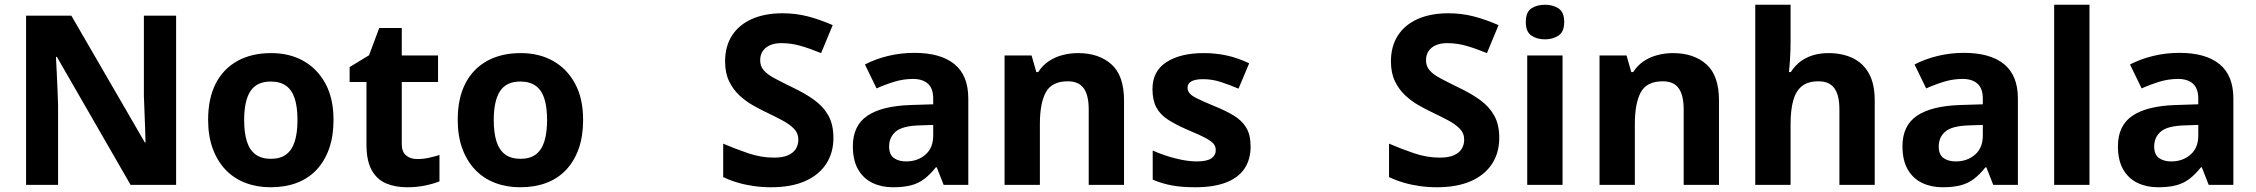

<svg xmlns="http://www.w3.org/2000/svg" viewBox="-20 -780 9517 810"><path d="M723 0H531L220 -540H216Q218 -506 219.5 -472Q221 -438 222.5 -404Q224 -370 225 -336V0H90V-714H281L591 -179H594Q593 -212 592 -245Q591 -278 589.5 -310.5Q588 -343 587 -376V-714H723Z M1387 -274Q1387 -205.6 1368.5 -153.1Q1349.9 -100.5 1315.5 -63.7Q1281 -27 1232 -8.5Q1183 10 1121.4 10Q1064.2 10 1015.6 -8.5Q967 -27 932 -63.5Q897 -100 877.5 -153Q858 -206 858 -274.2Q858 -364.7 890 -427.3Q922.1 -489.9 981.9 -522.9Q1041.7 -556 1124 -556Q1201.4 -556 1260.2 -523Q1319 -490 1353 -427.3Q1387 -364.7 1387 -274ZM1010 -273.8Q1010 -220 1021.5 -183.5Q1033 -147 1058 -128.5Q1083 -110 1123 -110Q1163 -110 1187.5 -128.5Q1212 -147 1223.5 -183.5Q1235 -220 1235 -273.6Q1235 -328 1223.5 -364Q1212 -400 1187 -418Q1162.1 -436 1122.3 -436Q1063 -436 1036.5 -395.5Q1010 -355 1010 -273.8Z M1740 -109Q1765 -109 1788 -114Q1811 -119 1834 -126V-15Q1810 -5 1774.5 2.5Q1739 10 1697 10Q1648 10 1609.5 -6Q1571 -22 1548.5 -61.5Q1526 -101 1526 -171V-434H1455V-497L1537 -547L1580 -662H1675V-546H1828V-434H1675V-171Q1675 -140 1693 -124.5Q1711 -109 1740 -109Z M2440 -274Q2440 -205.6 2421.5 -153.1Q2402.9 -100.5 2368.5 -63.7Q2334 -27 2285 -8.5Q2236 10 2174.4 10Q2117.2 10 2068.6 -8.5Q2020 -27 1985 -63.5Q1950 -100 1930.5 -153Q1911 -206 1911 -274.2Q1911 -364.7 1943 -427.3Q1975.1 -489.9 2034.9 -522.9Q2094.7 -556 2177 -556Q2254.4 -556 2313.2 -523Q2372 -490 2406 -427.3Q2440 -364.7 2440 -274ZM2063 -273.8Q2063 -220 2074.5 -183.5Q2086 -147 2111 -128.5Q2136 -110 2176 -110Q2216 -110 2240.5 -128.5Q2265 -147 2276.5 -183.5Q2288 -220 2288 -273.6Q2288 -328 2276.5 -364Q2265 -400 2240 -418Q2215.1 -436 2175.3 -436Q2116 -436 2089.5 -395.5Q2063 -355 2063 -273.8Z M3496 -198Q3496 -135 3465 -88Q3434 -41 3375.5 -15.5Q3317 10 3233 10Q3196 10 3160.5 5Q3125 0 3092.5 -9.5Q3060 -19 3031 -33V-174Q3082 -152 3136.5 -133.5Q3191 -115 3245 -115Q3282 -115 3304.5 -125Q3327 -135 3337.5 -152Q3348 -169 3348 -191Q3348 -218 3329.5 -237Q3311 -256 3280 -272.5Q3249 -289 3209 -308Q3184 -320 3155 -336.5Q3126 -353 3099.5 -377.5Q3073 -402 3056 -437Q3039 -472 3039 -521Q3039 -585 3068.5 -630.5Q3098 -676 3152.5 -700Q3207 -724 3281 -724Q3337 -724 3387.5 -711Q3438 -698 3493 -674L3444 -556Q3395 -576 3356 -587Q3317 -598 3276 -598Q3248 -598 3228 -589Q3208 -580 3197.5 -564Q3187 -548 3187 -526Q3187 -501 3202 -483.5Q3217 -466 3247 -450Q3277 -434 3322 -412Q3377 -386 3415.5 -358Q3454 -330 3475 -292Q3496 -254 3496 -198Z M3838 -557Q3948 -557 4006.5 -509.5Q4065 -462 4065 -364V0H3961L3932 -74H3928Q3905 -45 3880.5 -26Q3856 -7 3824.5 1.5Q3793 10 3747 10Q3699 10 3660.5 -8.5Q3622 -27 3600 -65.5Q3578 -104 3578 -163Q3578 -250 3639 -291.5Q3700 -333 3822 -337L3917 -340V-364Q3917 -407 3894.5 -427Q3872 -447 3832 -447Q3792 -447 3754 -435.5Q3716 -424 3678 -407L3629 -508Q3673 -531 3726.5 -544Q3780 -557 3838 -557ZM3859 -251Q3787 -249 3759 -225Q3731 -201 3731 -162Q3731 -128 3751 -113.5Q3771 -99 3803 -99Q3851 -99 3884 -127.5Q3917 -156 3917 -208V-253Z M4528 -556Q4616 -556 4669 -508.5Q4722 -461 4722 -356V0H4573V-319Q4573 -378 4552 -407.5Q4531 -437 4485 -437Q4417 -437 4392 -390.5Q4367 -344 4367 -257V0H4218V-546H4332L4352 -476H4360Q4378 -504 4404 -521.5Q4430 -539 4462 -547.5Q4494 -556 4528 -556Z M5256 -162Q5256 -107 5230 -68.5Q5204 -30 5152 -10Q5100 10 5023 10Q4966 10 4925 2.5Q4884 -5 4843 -22V-145Q4887 -125 4938 -112Q4989 -99 5028 -99Q5072 -99 5090.5 -112Q5109 -125 5109 -146Q5109 -160 5101.5 -171Q5094 -182 5069 -196Q5044 -210 4991 -232Q4940 -254 4907 -275.5Q4874 -297 4858 -327.5Q4842 -358 4842 -404Q4842 -480 4901 -518Q4960 -556 5058 -556Q5109 -556 5155 -546Q5201 -536 5250 -513L5205 -406Q5165 -423 5129 -434.5Q5093 -446 5056 -446Q5023 -446 5006.5 -437Q4990 -428 4990 -410Q4990 -397 4998.5 -386.5Q5007 -376 5031.5 -364Q5056 -352 5104 -332Q5151 -313 5185 -292.5Q5219 -272 5237.5 -241.5Q5256 -211 5256 -162Z M6305 -198Q6305 -135 6274 -88Q6243 -41 6184.5 -15.5Q6126 10 6042 10Q6005 10 5969.5 5Q5934 0 5901.5 -9.5Q5869 -19 5840 -33V-174Q5891 -152 5945.5 -133.5Q6000 -115 6054 -115Q6091 -115 6113.5 -125Q6136 -135 6146.5 -152Q6157 -169 6157 -191Q6157 -218 6138.5 -237Q6120 -256 6089 -272.5Q6058 -289 6018 -308Q5993 -320 5964 -336.5Q5935 -353 5908.5 -377.5Q5882 -402 5865 -437Q5848 -472 5848 -521Q5848 -585 5877.5 -630.5Q5907 -676 5961.5 -700Q6016 -724 6090 -724Q6146 -724 6196.5 -711Q6247 -698 6302 -674L6253 -556Q6204 -576 6165 -587Q6126 -598 6085 -598Q6057 -598 6037 -589Q6017 -580 6006.5 -564Q5996 -548 5996 -526Q5996 -501 6011 -483.5Q6026 -466 6056 -450Q6086 -434 6131 -412Q6186 -386 6224.5 -358Q6263 -330 6284 -292Q6305 -254 6305 -198Z M6572 -546V0H6423V-546ZM6498 -760Q6531 -760 6555 -744.5Q6579 -729 6579 -686.8Q6579 -646 6555 -630Q6531 -614 6498 -614Q6463.7 -614 6440.4 -630Q6417 -646 6417 -686.8Q6417 -729 6440.4 -744.5Q6463.7 -760 6498 -760Z M7038 -556Q7126 -556 7179 -508.5Q7232 -461 7232 -356V0H7083V-319Q7083 -378 7062 -407.5Q7041 -437 6995 -437Q6927 -437 6902 -390.5Q6877 -344 6877 -257V0H6728V-546H6842L6862 -476H6870Q6888 -504 6914 -521.5Q6940 -539 6972 -547.5Q7004 -556 7038 -556Z M7534 -605Q7534 -565 7531.5 -528Q7529 -491 7527 -476H7535Q7553 -504 7577 -521.5Q7601 -539 7630.5 -547.5Q7660 -556 7693 -556Q7752 -556 7796 -535Q7840 -514 7864.5 -470.1Q7889 -426.3 7889 -355.9V0H7740V-319Q7740 -378.5 7718.7 -407.7Q7697.5 -437 7652 -437Q7606.9 -437 7581.4 -416.2Q7555.8 -395.4 7544.9 -355.2Q7534 -315 7534 -256.6V0H7385V-760H7534Z M8266 -557Q8376 -557 8434.5 -509.5Q8493 -462 8493 -364V0H8389L8360 -74H8356Q8333 -45 8308.5 -26Q8284 -7 8252.5 1.5Q8221 10 8175 10Q8127 10 8088.5 -8.5Q8050 -27 8028 -65.5Q8006 -104 8006 -163Q8006 -250 8067 -291.5Q8128 -333 8250 -337L8345 -340V-364Q8345 -407 8322.5 -427Q8300 -447 8260 -447Q8220 -447 8182 -435.5Q8144 -424 8106 -407L8057 -508Q8101 -531 8154.5 -544Q8208 -557 8266 -557ZM8287 -251Q8215 -249 8187 -225Q8159 -201 8159 -162Q8159 -128 8179 -113.5Q8199 -99 8231 -99Q8279 -99 8312 -127.5Q8345 -156 8345 -208V-253Z M8795 0H8646V-760H8795Z M9175 -557Q9285 -557 9343.5 -509.5Q9402 -462 9402 -364V0H9298L9269 -74H9265Q9242 -45 9217.5 -26Q9193 -7 9161.5 1.5Q9130 10 9084 10Q9036 10 8997.5 -8.5Q8959 -27 8937 -65.5Q8915 -104 8915 -163Q8915 -250 8976 -291.5Q9037 -333 9159 -337L9254 -340V-364Q9254 -407 9231.5 -427Q9209 -447 9169 -447Q9129 -447 9091 -435.5Q9053 -424 9015 -407L8966 -508Q9010 -531 9063.5 -544Q9117 -557 9175 -557ZM9196 -251Q9124 -249 9096 -225Q9068 -201 9068 -162Q9068 -128 9088 -113.5Q9108 -99 9140 -99Q9188 -99 9221 -127.5Q9254 -156 9254 -208V-253Z"/></svg>

Font: Noto Sans Sinhala
Style: Regular
Weight: 400
Designer: Jelle Bosma - Monotype Design Team
Foundry: Monotype Imaging Inc.
Version: Version 2.006